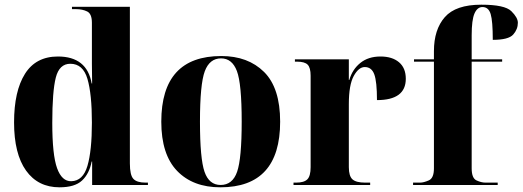

<svg xmlns="http://www.w3.org/2000/svg" viewBox="-20 -789 2229 819"><path d="M234 10Q299 10 330 -19Q361 -48 371 -100H373V0H611V-10H601Q564 -10 549 -26Q534 -42 534 -92V-760H287V-750H304Q332 -750 352 -740Q372 -730 372 -692V-587Q372 -561 372 -516Q372 -471 373 -433H371Q351 -548 227 -548Q133 -548 86.5 -474Q40 -400 40 -267Q40 -133 91 -61.5Q142 10 234 10ZM284 -16Q244 -15 223.5 -71.5Q203 -128 203 -265Q203 -399 218 -458Q233 -517 280 -517Q334 -517 353 -452.5Q372 -388 372 -266Q372 -146 353 -81.5Q334 -17 284 -16Z M920 10Q1175 10 1175 -270Q1175 -414 1106.5 -482Q1038 -550 924 -550Q668 -550 668 -270Q668 -130 735.5 -60Q803 10 920 10ZM921 0Q872 0 852.5 -56Q833 -112 833 -270Q833 -430 853.5 -485Q874 -540 923 -540Q970 -540 990.5 -486Q1011 -432 1011 -270Q1011 -113 991.5 -56.5Q972 0 921 0Z M1232 0H1559V-10H1538Q1499 -10 1483.5 -24Q1468 -38 1468 -76V-345Q1468 -427 1489 -465Q1510 -503 1536 -503Q1565 -503 1576.5 -472Q1588 -441 1588 -362Q1711 -362 1711 -453Q1711 -499 1682 -523.5Q1653 -548 1603 -548Q1551 -548 1517 -520.5Q1483 -493 1470 -448H1468V-536H1238V-526H1247Q1280 -526 1292.5 -513Q1305 -500 1305 -466V-76Q1305 -38 1291 -24Q1277 -10 1243 -10H1232Z M1742 0H2103V-10H2051Q2033 -10 2012.5 -19.5Q1992 -29 1992 -71V-526H2122V-536H1992V-639Q1992 -704 2004 -731.5Q2016 -759 2038 -759Q2064 -759 2073 -729Q2082 -699 2082 -619Q2149 -619 2169 -641.5Q2189 -664 2189 -692Q2189 -714 2161 -741.5Q2133 -769 2033 -769Q1924 -769 1877.5 -716Q1831 -663 1831 -571V-536H1746V-526H1831V-71Q1831 -29 1809 -19.5Q1787 -10 1772 -10H1742Z"/></svg>

Font: Noto Serif Display SemiCondensed Extra
Style: Regular
Weight: 800
Width: 4
Designer: Monotype Design Team
Foundry: Monotype Imaging Inc.
Version: Version 1.900